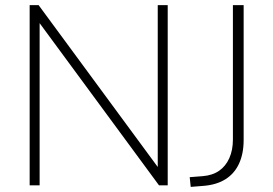

<svg xmlns="http://www.w3.org/2000/svg" viewBox="-20 -725 1069 751"><path d="M96 0V-705H131L619 -42H597V-705H636V0H602L114 -663H135V0ZM726 6 722 -32 773 -36Q811 -39 837 -57Q863 -75 877 -106.5Q891 -138 891 -179V-705H933V-177Q933 -124 915 -85Q897 -46 862 -24Q827 -2 776 2Z"/></svg>

Font: Nunito Sans 12pt ExtraLight ExtraLight
Style: Regular
Weight: 250
Version: Version 3.101;gftools[0.9.27]